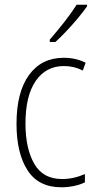

<svg xmlns="http://www.w3.org/2000/svg" viewBox="-20 -784 406 814"><path d="M240 10Q143 10 96.5 -62.5Q50 -135 50 -259Q50 -393 103 -466Q156 -539 250 -539Q302 -539 343 -518L331 -485Q294 -504 251 -504Q175 -504 131.5 -441Q88 -378 88 -260Q88 -155 125 -90Q162 -25 243 -25Q292 -25 340 -46V-11Q320 -1 293.5 4.5Q267 10 240 10ZM349 -757Q333 -734 309.5 -706Q286 -678 261 -651.5Q236 -625 215 -606H191V-616Q223 -653 252.5 -690.5Q282 -728 305 -764H349Z"/></svg>

Font: Noto Sans Kannada Condensed ExtraLight
Style: Regular
Weight: 200
Width: 3
Designer: Jelle Bosma - Monotype Design Team
Foundry: Monotype Imaging Inc.
Version: Version 2.005; ttfautohint (v1.8.4.7-5d5b)